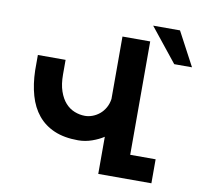

<svg xmlns="http://www.w3.org/2000/svg" viewBox="-91 -963 1155 1064"><g transform="rotate(10 487.0 -431.0)"><path d="M386 -164Q308 -164 252 -188Q196 -212 159.5 -256.5Q123 -301 105 -364Q87 -427 85 -504V-591H241V-509Q241 -454 254.5 -415Q268 -376 290 -351.5Q312 -327 341 -315.5Q370 -304 400 -304Q421 -304 442.5 -312Q464 -320 482 -335Q500 -350 512.5 -372Q525 -394 529 -422V-773H685V-135H828V0H529V-209Q502 -191 464 -177.5Q426 -164 386 -164ZM837 -862 938 -672H838L686 -862Z"/></g></svg>

Font: Montserrat_am3
Style: Bold
Weight: 700
Designer: Julieta Ulanovsky
Foundry: Julieta Ulanovsky. Armenina letters added by Vahan Hovhannisyan
Version: Version 2.001